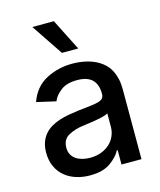

<svg xmlns="http://www.w3.org/2000/svg" viewBox="-118 -867 804 963"><g transform="rotate(-15 284.5 -385.0)"><path d="M255 -317.1Q291.9 -321.4 318 -324.2Q344.1 -327.1 360.6 -331.5Q377.1 -335.9 384.9 -343.9Q392.8 -351.9 392.8 -366.5V-369Q392.8 -416.9 367.4 -441.8Q342 -466.6 289.1 -466.6Q235.4 -466.6 204.9 -443.2Q174 -419.7 162.3 -390.6L62.5 -413.4Q89.1 -487.6 151.6 -520.2Q213.8 -552.6 287.6 -552.6Q303.6 -552.6 321.4 -550.8Q339.1 -549 357.1 -544.9Q375 -540.8 392.6 -534.1Q410.2 -527.3 426.1 -517Q442.5 -506.7 456 -492.5Q469.5 -478.3 479 -459.3Q488.6 -440.3 494 -416.2Q499.3 -392 499.3 -362.2V0H395.6V-74.6H391.3Q376.1 -44.4 337 -16Q298.3 12.1 230.1 12.1Q191.4 12.1 157.7 1.2Q123.9 -9.6 99.1 -30.7Q74.2 -51.8 60 -82.9Q45.8 -114 45.8 -154.1Q45.8 -185.4 54.2 -208.6Q62.5 -231.9 77.2 -248.9Q92 -266 111.9 -277.7Q131.7 -289.4 155 -297.1Q178.3 -304.7 203.8 -309.3Q229.4 -313.9 255 -317.1ZM149.9 -152.7Q149.9 -131 158.7 -115.8Q167.6 -100.5 182.4 -91.1Q197.1 -81.7 215.6 -77.4Q234 -73.2 253.2 -73.2Q286.6 -73.2 312.5 -83.5Q338.4 -93.8 356.4 -110.8Q374.3 -127.8 383.7 -150.2Q393.1 -172.6 393.1 -196.7V-267Q389.6 -263.5 380.3 -260.1Q371.1 -256.7 358.8 -253.9Q346.6 -251.1 332.6 -248.6Q318.5 -246.1 305.2 -244.1Q291.9 -242.2 280.4 -240.6Q268.8 -239 261.7 -237.9Q216.3 -232.6 182.9 -213.8Q149.9 -195.3 149.9 -152.7ZM142 -782H253.9L336.6 -618.3H251.8Z"/></g></svg>

Font: Inter P Medium
Style: Regular
Weight: 500
Designer: Rasmus Andersson
Foundry: rsms
Version: Version 3.018;git-588b23468